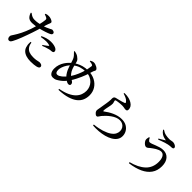

<svg xmlns="http://www.w3.org/2000/svg" viewBox="244 -2129 3512 3512"><g transform="rotate(45 2000.0 -372.5)"><path d="M153 37Q135 37 122.5 19Q110 1 110 -23Q110 -40 115 -51.5Q120 -63 129.5 -75.5Q139 -88 150 -107Q183 -157 219.5 -229.5Q256 -302 291 -401Q303 -436 315 -477.5Q327 -519 337 -561.5Q347 -604 353.5 -640Q360 -676 362 -699Q363 -717 359 -725.5Q355 -734 342 -742Q329 -750 314 -755.5Q299 -761 282 -766L283 -784Q301 -791 319 -794.5Q337 -798 357 -797Q382 -797 408.5 -788.5Q435 -780 453 -767.5Q471 -755 471 -742Q471 -731 466 -718.5Q461 -706 453 -687Q445 -668 436 -638Q429 -614 417 -570Q405 -526 389.5 -474.5Q374 -423 357 -374Q341 -328 322.5 -275.5Q304 -223 284.5 -172Q265 -121 246 -78.5Q227 -36 212 -9Q200 13 188 25Q176 37 153 37ZM707 29Q639 29 587 12Q535 -5 502.5 -38.5Q470 -72 461 -123Q453 -149 452.5 -176.5Q452 -204 453 -227L473 -229Q476 -209 483 -184Q490 -159 505 -137Q533 -95 577.5 -78Q622 -61 684 -61Q731 -61 760.5 -66Q790 -71 807.5 -75.5Q825 -80 837 -80Q853 -80 869.5 -75Q886 -70 896.5 -59Q907 -48 907 -31Q907 -13 890 -1.5Q873 10 846 16Q823 21 789 25Q755 29 707 29ZM226 -489Q191 -489 164 -498Q137 -507 115.5 -532.5Q94 -558 78 -605L92 -615Q128 -587 154.5 -575.5Q181 -564 214 -563Q259 -562 302 -569.5Q345 -577 376 -585Q431 -600 470 -616Q509 -632 538 -647Q552 -655 562 -660.5Q572 -666 578 -666Q589 -666 603.5 -662Q618 -658 628.5 -648.5Q639 -639 639 -624Q639 -606 623 -593.5Q607 -581 564 -565Q549 -559 516.5 -548Q484 -537 444.5 -526Q405 -515 367 -507Q337 -501 297 -495Q257 -489 226 -489ZM645 -340Q661 -350 681 -364Q701 -378 718 -391.5Q735 -405 740 -410Q750 -420 736 -424Q719 -430 695 -433Q671 -436 649 -436Q621 -436 589.5 -432Q558 -428 524 -422L518 -440Q556 -461 609 -477Q662 -493 718 -493Q768 -493 800.5 -484.5Q833 -476 850 -467Q871 -455 880.5 -441Q890 -427 890 -412Q890 -395 876.5 -386Q863 -377 836 -376Q823 -376 808.5 -374Q794 -372 774 -365Q745 -359 713.5 -347.5Q682 -336 656 -325Z M1430 12Q1542 -9 1615.5 -43.5Q1689 -78 1732 -122Q1775 -166 1793 -216Q1811 -266 1811 -316Q1811 -362 1794.5 -404.5Q1778 -447 1746 -481Q1714 -515 1667 -535.5Q1620 -556 1557 -556Q1487 -556 1422.5 -536Q1358 -516 1298 -464Q1256 -428 1228 -383.5Q1200 -339 1186 -297.5Q1172 -256 1172 -223Q1172 -184 1185 -165Q1198 -146 1218 -146Q1243 -146 1263.5 -157Q1284 -168 1306 -185Q1331 -205 1358 -234.5Q1385 -264 1410.5 -300.5Q1436 -337 1457 -377Q1488 -437 1509.5 -498Q1531 -559 1542.5 -611.5Q1554 -664 1557 -697Q1558 -714 1551 -720.5Q1544 -727 1531 -731Q1519 -735 1504 -737Q1489 -739 1472 -740L1470 -757Q1488 -768 1507 -774Q1526 -780 1543 -780Q1559 -780 1580 -773.5Q1601 -767 1620.5 -756Q1640 -745 1652.5 -732Q1665 -719 1665 -706Q1665 -691 1656 -678Q1647 -665 1640 -641Q1630 -608 1619.5 -575.5Q1609 -543 1596.5 -509.5Q1584 -476 1567 -436.5Q1550 -397 1526 -350Q1498 -294 1468 -249.5Q1438 -205 1408 -171.5Q1378 -138 1347 -115Q1317 -92 1281.5 -72Q1246 -52 1199 -52Q1166 -52 1144.5 -71.5Q1123 -91 1113 -121.5Q1103 -152 1103 -185Q1103 -243 1119.5 -291.5Q1136 -340 1161.5 -378.5Q1187 -417 1214 -445Q1241 -473 1261 -490Q1296 -519 1341 -544Q1386 -569 1442.5 -585Q1499 -601 1569 -601Q1674 -601 1750 -560.5Q1826 -520 1867.5 -452Q1909 -384 1909 -299Q1909 -233 1885.5 -175.5Q1862 -118 1807 -73Q1752 -28 1660.5 0Q1569 28 1434 33ZM1488 -167Q1470 -167 1449.5 -177.5Q1429 -188 1414 -198Q1370 -227 1342.5 -266Q1315 -305 1298 -342Q1284 -374 1271.5 -411.5Q1259 -449 1248.5 -485Q1238 -521 1228 -547Q1217 -578 1193 -607Q1169 -636 1137 -666L1147 -678Q1175 -673 1200.5 -663.5Q1226 -654 1243 -641Q1262 -627 1281 -609.5Q1300 -592 1308 -560Q1314 -536 1320.5 -505.5Q1327 -475 1337.5 -442.5Q1348 -410 1364 -379Q1389 -335 1417.5 -308.5Q1446 -282 1477 -266Q1496 -256 1512 -240.5Q1528 -225 1528 -200Q1528 -184 1517 -175.5Q1506 -167 1488 -167Z M2340 24Q2397 19 2450 8Q2503 -3 2537 -14Q2626 -43 2676 -78Q2726 -113 2746 -151.5Q2766 -190 2766 -229Q2766 -269 2748 -300.5Q2730 -332 2698 -350.5Q2666 -369 2623 -369Q2581 -369 2539 -351.5Q2497 -334 2457.5 -305.5Q2418 -277 2384.5 -244.5Q2351 -212 2326 -182Q2316 -169 2307.5 -154.5Q2299 -140 2289.5 -129.5Q2280 -119 2265 -119Q2242 -119 2218 -147Q2206 -159 2200 -173.5Q2194 -188 2194 -203Q2194 -216 2198.5 -234Q2203 -252 2206 -276Q2210 -302 2216 -338.5Q2222 -375 2228 -410.5Q2234 -446 2236 -470Q2240 -496 2239.5 -513.5Q2239 -531 2239 -549Q2239 -567 2248 -583.5Q2257 -600 2283 -605Q2307 -611 2341.5 -619Q2376 -627 2410 -637Q2444 -647 2462 -655Q2481 -664 2464 -684Q2445 -712 2408.5 -730Q2372 -748 2325 -762L2330 -780Q2403 -780 2448.5 -767.5Q2494 -755 2523 -737Q2561 -714 2579.5 -685Q2598 -656 2598 -620Q2598 -600 2588.5 -589Q2579 -578 2558 -578Q2542 -578 2530 -580.5Q2518 -583 2503.5 -585.5Q2489 -588 2466 -589Q2441 -589 2412 -586.5Q2383 -584 2359.5 -580.5Q2336 -577 2323 -574Q2310 -572 2305.5 -566.5Q2301 -561 2301 -554Q2301 -544 2308 -526.5Q2315 -509 2316 -490Q2317 -470 2313.5 -450.5Q2310 -431 2305 -406Q2299 -375 2292 -342Q2285 -309 2286 -280Q2286 -264 2299 -273Q2332 -298 2370.5 -322Q2409 -346 2452 -365.5Q2495 -385 2540.5 -396.5Q2586 -408 2632 -408Q2710 -408 2761 -377.5Q2812 -347 2838 -299.5Q2864 -252 2864 -199Q2864 -142 2833.5 -99Q2803 -56 2750.5 -25.5Q2698 5 2630.5 23Q2563 41 2489 46.5Q2415 52 2343 47Z M3288 49Q3469 2 3566.5 -90.5Q3664 -183 3664 -331Q3664 -409 3637.5 -453.5Q3611 -498 3564 -498Q3540 -498 3513.5 -488Q3487 -478 3462 -463Q3437 -448 3415 -432Q3393 -416 3378 -405Q3362 -392 3344 -376Q3326 -360 3305 -360Q3286 -360 3267 -373.5Q3248 -387 3233 -406Q3218 -425 3212 -442Q3206 -460 3209.5 -482.5Q3213 -505 3218 -526L3234 -530Q3241 -514 3250 -499.5Q3259 -485 3270 -476.5Q3281 -468 3292 -468Q3312 -468 3343 -479.5Q3374 -491 3412 -506.5Q3450 -522 3491.5 -533.5Q3533 -545 3573 -545Q3660 -545 3711.5 -484.5Q3763 -424 3763 -318Q3763 -204 3707 -124.5Q3651 -45 3546.5 3.5Q3442 52 3295 71ZM3357 -630Q3378 -642 3400.5 -655Q3423 -668 3443 -680.5Q3463 -693 3477 -702Q3458 -706 3427 -713.5Q3396 -721 3363 -742Q3330 -763 3304 -804L3315 -816Q3364 -782 3411 -772.5Q3458 -763 3499 -763Q3530 -763 3552.5 -768.5Q3575 -774 3588 -774Q3610 -774 3632 -766Q3654 -758 3669.5 -744.5Q3685 -731 3685 -714Q3685 -702 3674.5 -694Q3664 -686 3643 -685Q3628 -685 3604 -683Q3580 -681 3559 -676Q3531 -671 3495 -659Q3459 -647 3424.5 -634.5Q3390 -622 3366 -613Z"/></g></svg>

Font: Noto Serif SC ExtraLight SemiBold
Style: Regular
Weight: 600
Version: Version 2.002-H1;hotconv 1.1.0;makeotfexe 2.6.0